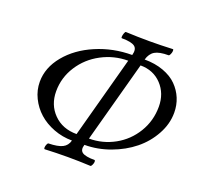

<svg xmlns="http://www.w3.org/2000/svg" viewBox="-118 -797 970 931"><g transform="rotate(20 367.0 -331.5)"><path d="M203.1 2.9Q199.2 2 199.5 -5.4Q199.7 -12.7 203.4 -21.2Q207 -29.8 210.9 -29.8Q258.3 -30.8 282 -42.5Q305.7 -54.2 313 -82Q263.2 -82 217.8 -99.4Q172.4 -116.7 139.9 -145.8Q107.4 -174.8 88.1 -214.4Q68.8 -253.9 68.8 -296.9Q68.8 -370.1 121.3 -433.8Q173.8 -497.6 261 -534.7Q348.1 -571.8 445.8 -571.8Q455.1 -604.5 437.5 -617.7Q419.9 -630.9 370.1 -630.9Q367.2 -632.3 367.9 -640.1Q368.7 -647.9 372.1 -657Q375.5 -666 378.9 -666Q441.9 -663.1 501 -663.1Q559.1 -663.1 622.1 -666Q625 -664.6 624.5 -656.7Q624 -648.9 619.9 -639.9Q615.7 -630.9 611.8 -630.9Q564 -630.9 541.5 -617.4Q519 -604 509.8 -571.8Q564 -571.8 607.4 -555.9Q650.9 -540 677.7 -512.9Q704.6 -485.8 718.8 -451.4Q732.9 -417 732.9 -377.9Q732.9 -319.8 702.6 -264.9Q672.4 -210 623.3 -170.4Q574.2 -130.9 509.3 -106.9Q444.3 -83 377 -83Q367.7 -54.7 384.5 -42.7Q401.4 -30.8 448.2 -30.8Q452.1 -29.3 451.7 -22Q451.2 -14.6 447 -5.9Q442.9 2.9 439 2.9Q378.9 0 321.8 0Q263.2 0 203.1 2.9ZM323.2 -119.1 437 -539.1Q364.3 -539.1 300.3 -505.1Q236.3 -471.2 197.8 -411.4Q159.2 -351.6 159.2 -280.8Q159.2 -210.9 204.6 -165Q250 -119.1 323.2 -119.1ZM387.2 -119.1Q457.5 -119.1 518.6 -152.8Q579.6 -186.5 616.2 -246.8Q652.8 -307.1 652.8 -379.9Q652.8 -447.8 610.4 -492.9Q567.9 -538.1 501 -538.1Z"/></g></svg>

Font: Junicode SmCond Light
Style: Italic
Weight: 300
Width: 4
Italic angle: -11°
Designer: Peter S. Baker
Version: Version 2.206